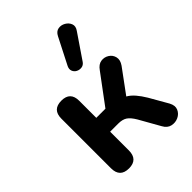

<svg xmlns="http://www.w3.org/2000/svg" viewBox="-223 -889 1010 1010"><g transform="rotate(-45 282.5 -384.0)"><path d="M359 -560Q349 -546 333.5 -544Q318 -542 304.5 -549Q291 -556 285.5 -570Q280 -584 288 -601L363 -748Q375 -772 395.5 -775.5Q416 -779 435 -768Q454 -757 461 -738Q468 -719 453 -698ZM136 8Q69 8 69 -60V-429Q69 -496 136 -496Q202 -496 202 -429V-302H270L392 -466Q410 -492 433.5 -495.5Q457 -499 477 -486.5Q497 -474 502.5 -451Q508 -428 490 -402L393 -270Q414 -258 432.5 -236.5Q451 -215 469 -185L528 -82Q543 -54 533.5 -32Q524 -10 501.5 0.5Q479 11 454 5.5Q429 0 414 -28L349 -143Q330 -175 311.5 -187Q293 -199 262 -199H202V-60Q202 8 136 8Z"/></g></svg>

Font: Chiron GoRound TC SB
Style: Regular
Weight: 500
Designer: Ryoko NISHIZUKA 西塚涼子 (kana, bopomofo & ideographs); Paul D. Hunt (Latin, Greek & Cyrillic); Sandoll Communications 산돌커뮤니
Foundry: Adobe
Version: Version 1.000;hotconv 1.1.1;makeotfexe 2.6.0